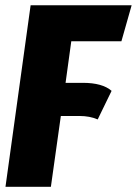

<svg xmlns="http://www.w3.org/2000/svg" viewBox="-20 -715 524 735"><path d="M444.8 -557.1H252.9L231 -397.9H296.9Q372.1 -397.9 407.2 -367.2L354 -257.8Q323.7 -271 284.2 -271H212.9L174.8 0H1L97.2 -694.8H483.9Z"/></svg>

Font: Fira Sans Compressed ExtraBold
Style: Italic
Weight: 800
Width: 3
Italic angle: -8°
Designer: Carrois Corporate & Edenspiekermann AG
Foundry: Carrois Corporate GbR & Edenspiekermann AG
Version: Version 4.203;PS 004.203;hotconv 1.0.88;makeotf.lib2.5.64775